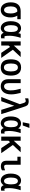

<svg xmlns="http://www.w3.org/2000/svg" viewBox="2104 -2900 793 5040"><g transform="rotate(90 2500.0 -379.5)"><path d="M41 -267Q41 -391 99 -458.5Q157 -526 273 -526H483V-438H391Q411 -406 424 -359.5Q437 -313 437 -265Q437 -141 384 -72Q331 -3 239 -3Q193 -3 156.5 -21Q120 -39 94.5 -73.5Q69 -108 55 -156.5Q41 -205 41 -267ZM333 -265Q333 -331 317 -374.5Q301 -418 284 -436Q279 -437 275 -437.5Q271 -438 268 -438Q236 -438 213 -425Q190 -412 175.5 -389Q161 -366 154 -334.5Q147 -303 147 -266Q147 -182 173 -136Q199 -90 242 -90Q284 -90 308.5 -135Q333 -180 333 -265Z M985 -14Q973 -12 959 -10Q945 -8 933 -8Q895 -8 873 -28.5Q851 -49 841 -80Q823 -51 791 -27Q759 -3 717 -3Q678 -3 645 -20.5Q612 -38 587.5 -71.5Q563 -105 549.5 -153.5Q536 -202 536 -263Q536 -337 551.5 -389Q567 -441 593 -473.5Q619 -506 652 -521Q685 -536 720 -536Q766 -536 798.5 -515.5Q831 -495 849 -463Q856 -496 868 -526H973Q962 -496 952 -459Q942 -422 934.5 -384Q927 -346 922.5 -310Q918 -274 918 -247Q918 -203 919.5 -174.5Q921 -146 924.5 -129.5Q928 -113 933 -106Q938 -99 945 -99Q950 -99 961.5 -100.5Q973 -102 985 -107ZM819 -276Q819 -361 797 -407Q775 -453 731 -453Q686 -453 663 -405Q640 -357 640 -266Q640 -229 646 -197Q652 -165 663.5 -141Q675 -117 691.5 -103Q708 -89 730 -89Q760 -89 778 -108Q796 -127 805 -155.5Q814 -184 816.5 -216.5Q819 -249 819 -276Z M1285 -321 1500 -16H1367L1211 -248L1174 -208V-16H1066V-526H1174V-345L1342 -526H1477Z M1751 -3Q1689 -3 1647.5 -24Q1606 -45 1581.5 -81Q1557 -117 1547 -165.5Q1537 -214 1537 -270Q1537 -326 1547.5 -374.5Q1558 -423 1582.5 -459Q1607 -495 1648 -516Q1689 -537 1751 -537Q1811 -537 1851.5 -516Q1892 -495 1917 -459Q1942 -423 1953 -374Q1964 -325 1964 -270Q1964 -214 1953.5 -165.5Q1943 -117 1918.5 -81Q1894 -45 1853 -24Q1812 -3 1751 -3ZM1751 -87Q1805 -87 1830 -136Q1855 -185 1855 -270Q1855 -356 1830 -404.5Q1805 -453 1751 -453Q1695 -453 1670.5 -404.5Q1646 -356 1646 -270Q1646 -185 1670.5 -136Q1695 -87 1751 -87Z M2059 -526H2162V-212Q2162 -152 2185.5 -121Q2209 -90 2245 -90Q2293 -90 2322.5 -134.5Q2352 -179 2352 -264Q2352 -331 2338.5 -400.5Q2325 -470 2309 -526H2418Q2432 -469 2444.5 -405Q2457 -341 2457 -276Q2457 -211 2442 -160.5Q2427 -110 2399.5 -75Q2372 -40 2333 -21.5Q2294 -3 2246 -3Q2199 -3 2163.5 -17.5Q2128 -32 2105 -58Q2082 -84 2070.5 -119.5Q2059 -155 2059 -197Z M2561 -726Q2579 -730 2601 -733.5Q2623 -737 2643 -737Q2682 -737 2716 -720.5Q2750 -704 2767 -659Q2776 -636 2792.5 -586.5Q2809 -537 2829.5 -473.5Q2850 -410 2872.5 -339.5Q2895 -269 2915.5 -205.5Q2936 -142 2951.5 -91Q2967 -40 2975 -16H2863L2756 -358L2636 -16H2526L2714 -504Q2707 -524 2700 -549Q2693 -574 2687 -593Q2681 -614 2674 -627Q2667 -640 2660 -647Q2653 -654 2645.5 -656.5Q2638 -659 2629 -659Q2621 -659 2604 -654Q2587 -649 2573 -644H2561Z M3485 -14Q3473 -12 3459 -10Q3445 -8 3433 -8Q3395 -8 3373 -28.5Q3351 -49 3341 -80Q3323 -51 3291 -27Q3259 -3 3217 -3Q3178 -3 3145 -20.5Q3112 -38 3087.5 -71.5Q3063 -105 3049.5 -153.5Q3036 -202 3036 -263Q3036 -337 3051.5 -389Q3067 -441 3093 -473.5Q3119 -506 3152 -521Q3185 -536 3220 -536Q3266 -536 3298.5 -515.5Q3331 -495 3349 -463Q3356 -496 3368 -526H3473Q3462 -496 3452 -459Q3442 -422 3434.5 -384Q3427 -346 3422.5 -310Q3418 -274 3418 -247Q3418 -203 3419.5 -174.5Q3421 -146 3424.5 -129.5Q3428 -113 3433 -106Q3438 -99 3445 -99Q3450 -99 3461.5 -100.5Q3473 -102 3485 -107ZM3319 -276Q3319 -361 3297 -407Q3275 -453 3231 -453Q3186 -453 3163 -405Q3140 -357 3140 -266Q3140 -229 3146 -197Q3152 -165 3163.5 -141Q3175 -117 3191.5 -103Q3208 -89 3230 -89Q3260 -89 3278 -108Q3296 -127 3305 -155.5Q3314 -184 3316.5 -216.5Q3319 -249 3319 -276ZM3225 -756H3338L3273 -581H3189Z M3785 -321 4000 -16H3867L3711 -248L3674 -208V-16H3566V-526H3674V-345L3842 -526H3977Z M4451 -114V-39Q4434 -23 4404.5 -14.5Q4375 -6 4347 -6Q4199 -6 4199 -152V-440H4093V-526H4303V-160Q4303 -127 4314 -109Q4325 -91 4357 -91Q4373 -91 4397.5 -98Q4422 -105 4439 -114Z M4985 -14Q4973 -12 4959 -10Q4945 -8 4933 -8Q4895 -8 4873 -28.5Q4851 -49 4841 -80Q4823 -51 4791 -27Q4759 -3 4717 -3Q4678 -3 4645 -20.5Q4612 -38 4587.5 -71.5Q4563 -105 4549.5 -153.5Q4536 -202 4536 -263Q4536 -337 4551.5 -389Q4567 -441 4593 -473.5Q4619 -506 4652 -521Q4685 -536 4720 -536Q4766 -536 4798.5 -515.5Q4831 -495 4849 -463Q4856 -496 4868 -526H4973Q4962 -496 4952 -459Q4942 -422 4934.5 -384Q4927 -346 4922.5 -310Q4918 -274 4918 -247Q4918 -203 4919.5 -174.5Q4921 -146 4924.5 -129.5Q4928 -113 4933 -106Q4938 -99 4945 -99Q4950 -99 4961.5 -100.5Q4973 -102 4985 -107ZM4819 -276Q4819 -361 4797 -407Q4775 -453 4731 -453Q4686 -453 4663 -405Q4640 -357 4640 -266Q4640 -229 4646 -197Q4652 -165 4663.5 -141Q4675 -117 4691.5 -103Q4708 -89 4730 -89Q4760 -89 4778 -108Q4796 -127 4805 -155.5Q4814 -184 4816.5 -216.5Q4819 -249 4819 -276Z"/></g></svg>

Font: D2Coding ligature
Style: Bold
Weight: 700
Monospace: yes
Designer: Yong-Rak Park; Jeong-Hwan Yoon; Sang-Min Lee;
Foundry: NHN Corporation
Version: Version 1.3.2; Build 20180524